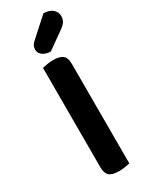

<svg xmlns="http://www.w3.org/2000/svg" viewBox="-218 -875 721 924"><g transform="rotate(-30 142.0 -413.0)"><path d="M147 7Q109 7 93 -7Q77 -21 77 -54V-607Q86 -609 103 -612Q120 -615 137 -615Q173 -615 190 -602Q207 -589 207 -554V-1Q198 1 181.5 4Q165 7 147 7ZM210 -833Q242 -833 260 -817.5Q278 -802 278 -779Q278 -762 270.5 -749.5Q263 -737 242 -722L149 -656Q120 -657 104 -670Q88 -683 88 -701Q88 -712 92 -721Q96 -730 107 -740Z"/></g></svg>

Font: Baloo Paaji 2 SemiBold
Style: Regular
Weight: 600
Designer: Shuchita Grover, Noopur Datye and Ek Type
Foundry: Ek Type
Version: Version 1.640;hotconv 1.0.111;makeotfexe 2.5.65597; ttfautoh